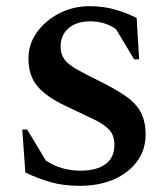

<svg xmlns="http://www.w3.org/2000/svg" viewBox="-20 -591 542 621"><path d="M239 10Q184 10 143 -2Q102 -14 62 -33L52 -172H68L128 -72Q153 -55 181.5 -47Q210 -39 240 -39Q292 -39 321 -60Q350 -81 350 -122Q350 -153 333.5 -171Q317 -189 282.5 -205.5Q248 -222 193 -248Q131 -277 101.5 -311.5Q72 -346 72 -402Q72 -448 99 -486Q126 -524 171 -547.5Q216 -571 269 -571Q313 -571 350.5 -560.5Q388 -550 422 -533L430 -399H414L355 -497Q319 -522 272 -522Q228 -522 202 -500Q176 -478 176 -440Q176 -416 188 -399.5Q200 -383 227 -367.5Q254 -352 297 -331Q352 -304 386 -280.5Q420 -257 435.5 -227.5Q451 -198 451 -156Q451 -106 423 -68.5Q395 -31 347.5 -10.5Q300 10 239 10Z"/></svg>

Font: Spectral SC SemiBold
Style: Regular
Weight: 600
Designer: Jean-Baptiste Levee
Foundry: Production Type
Version: Version 2.001